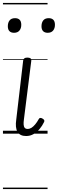

<svg xmlns="http://www.w3.org/2000/svg" viewBox="-20 -905 392 1300"><path d="M157 16Q136 16 121.5 9Q107 2 98.5 -12.5Q90 -27 88 -47.5Q86 -68 90 -95L137 -496Q139 -506 145.5 -510.5Q152 -515 165 -515Q180 -515 186.5 -510Q193 -505 192 -495L142 -97Q139 -76 140 -61.5Q141 -47 147.5 -39.5Q154 -32 167 -32Q181 -32 193.5 -40Q206 -48 218.5 -63Q231 -78 242 -98Q246 -106 253 -106.5Q260 -107 268 -102Q277 -97 279.5 -91Q282 -85 278 -78Q266 -53 248 -31.5Q230 -10 207 3Q184 16 157 16ZM75 -683Q55 -683 44 -694Q33 -705 33 -727Q33 -752 45 -767Q57 -782 82 -782Q102 -782 113 -771Q124 -760 124 -737Q124 -713 111.5 -698Q99 -683 75 -683ZM303 -683Q283 -683 272 -694Q261 -705 261 -727Q261 -752 273 -767Q285 -782 310 -782Q330 -782 341 -771Q352 -760 352 -737Q352 -713 339.5 -698Q327 -683 303 -683ZM0 365H302V375H0ZM0 -20H302V0H0ZM0 -505H302V-500H0ZM0 -885H302V-875H0Z"/></svg>

Font: Playwrite GB S Guides
Style: Italic
Weight: 400
Italic angle: -7.01216°
Designer: Veronika Burian, José Scaglione
Foundry: TypeTogether
Version: Version 1.002